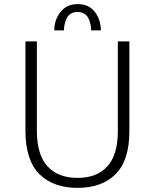

<svg xmlns="http://www.w3.org/2000/svg" viewBox="-20 -901 750 932"><path d="M243.5 -753.5Q243.5 -804.5 273.5 -842.8Q303.5 -881 357.5 -881Q411.5 -881 440.5 -843Q469.5 -805 469.5 -753.5H422.5Q422.5 -766.5 420 -779.8Q417.5 -793 411.2 -808.2Q405 -823.5 390.8 -833.2Q376.5 -843 356.5 -843Q336.5 -843 322.2 -833.5Q308 -824 301.8 -808.5Q295.5 -793 293 -779.8Q290.5 -766.5 290.5 -753.5ZM356.5 11Q299.5 11 254 -4.8Q208.5 -20.5 174.2 -52.8Q140 -85 121.8 -138.5Q103.5 -192 103.5 -264V-700H159V-265.5Q159 -150.5 210.2 -94Q261.5 -37.5 356.5 -37.5Q451 -37.5 501.5 -93.8Q552 -150 552 -264.5V-700H608V-264Q608 -122.5 541.2 -55.8Q474.5 11 356.5 11Z"/></svg>

Font: League Mono UltraLight
Style: Regular
Weight: 200
Width: 6
Designer: Tyler Finck
Foundry: The League of Moveable Type / Tyler Finck
Version: Version 2.210